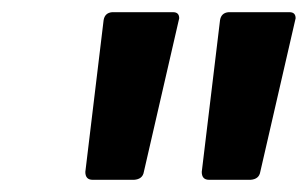

<svg xmlns="http://www.w3.org/2000/svg" viewBox="-20 -754 505 315"><path d="M200 -459H132Q120 -459 120 -472L150 -721Q152 -733 164 -734H264Q274 -734 274 -724L216 -472Q214 -460 200 -459ZM391 -459H323Q311 -459 311 -472L341 -721Q343 -733 355 -734H455Q465 -734 465 -724L407 -472Q405 -460 391 -459Z"/></svg>

Font: YamahaIndonesia935. App
Style: Bold Italic
Weight: 700
Italic angle: -10°
Designer: Dalton Maag Ltd
Foundry: Dalton Maag Ltd
Version: Version 1.002; January 01, 2024; Regular/Italic